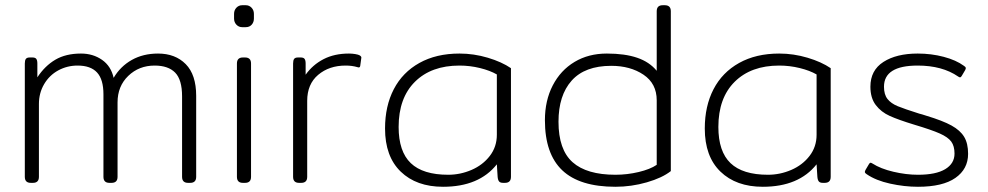

<svg xmlns="http://www.w3.org/2000/svg" viewBox="-20 -700 3781 735"><path d="M75 -23V-457Q75 -469 79 -474.5Q83 -480 94 -480H104Q115 -480 119 -474.5Q123 -469 123 -457V-404Q152 -448 192 -471.5Q232 -495 290 -495Q336 -495 370.5 -471Q405 -447 415 -402Q441 -446 484.5 -470.5Q528 -495 585 -495Q651 -495 691 -454.5Q731 -414 731 -333V-23Q731 0 708 0H700Q677 0 677 -23V-331Q677 -395 650.5 -422Q624 -449 572 -449Q512 -449 471 -409.5Q430 -370 430 -308V-23Q430 0 407 0H399Q376 0 376 -23V-339Q376 -396 351.5 -422.5Q327 -449 277 -449Q237 -449 203 -430.5Q169 -412 149 -378Q129 -344 129 -302V-23Q129 0 106 0H98Q75 0 75 -23Z M876 -629V-647Q876 -661 885 -670.5Q894 -680 907 -680H921Q934 -680 943 -670.5Q952 -661 952 -647V-629Q952 -615 943.5 -605.5Q935 -596 921 -596H907Q894 -596 885 -605.5Q876 -615 876 -629ZM887 -23V-457Q887 -480 910 -480H918Q941 -480 941 -457V-23Q941 0 918 0H910Q887 0 887 -23Z M1102 -23V-457Q1102 -469 1106 -474.5Q1110 -480 1121 -480H1131Q1142 -480 1146 -474.5Q1150 -469 1150 -457V-414Q1177 -452 1218.5 -473.5Q1260 -495 1316 -495Q1328 -495 1340 -493Q1352 -491 1357 -488Q1365 -483 1363 -477L1359 -448Q1358 -439 1348 -443Q1328 -449 1303 -449Q1240 -449 1198 -413.5Q1156 -378 1156 -314V-23Q1156 0 1133 0H1125Q1102 0 1102 -23Z M1454 -208Q1454 -294 1487.5 -358.5Q1521 -423 1585.5 -459Q1650 -495 1739 -495Q1794 -495 1847.5 -479Q1901 -463 1936 -439V-23Q1936 0 1913 0H1906Q1895 0 1890.5 -5.5Q1886 -11 1885 -23L1882 -71Q1814 15 1676 15Q1574 15 1514 -43Q1454 -101 1454 -208ZM1882 -184V-415Q1856 -430 1817.5 -439.5Q1779 -449 1739 -449Q1631 -449 1568.5 -387Q1506 -325 1506 -214Q1506 -120 1552.5 -75.5Q1599 -31 1696 -31Q1742 -31 1785 -49.5Q1828 -68 1855 -103Q1882 -138 1882 -184Z M2066 -240Q2066 -315 2096 -373Q2126 -431 2179.5 -463Q2233 -495 2303 -495Q2372 -495 2419 -479Q2466 -463 2494 -429V-657Q2494 -680 2517 -680H2525Q2548 -680 2548 -657V-45Q2515 -19 2456 -2Q2397 15 2336 15Q2199 15 2132.5 -48Q2066 -111 2066 -240ZM2494 -69V-316Q2494 -380 2443.5 -414Q2393 -448 2320 -448Q2219 -448 2168.5 -391.5Q2118 -335 2118 -234Q2118 -127 2172 -79Q2226 -31 2336 -31Q2381 -31 2425 -41.5Q2469 -52 2494 -69Z M2678 -208Q2678 -294 2711.5 -358.5Q2745 -423 2809.5 -459Q2874 -495 2963 -495Q3018 -495 3071.5 -479Q3125 -463 3160 -439V-23Q3160 0 3137 0H3130Q3119 0 3114.5 -5.5Q3110 -11 3109 -23L3106 -71Q3038 15 2900 15Q2798 15 2738 -43Q2678 -101 2678 -208ZM3106 -184V-415Q3080 -430 3041.5 -439.5Q3003 -449 2963 -449Q2855 -449 2792.5 -387Q2730 -325 2730 -214Q2730 -120 2776.5 -75.5Q2823 -31 2920 -31Q2966 -31 3009 -49.5Q3052 -68 3079 -103Q3106 -138 3106 -184Z M3298 -33Q3292 -37 3291 -40Q3290 -43 3293 -49L3306 -71Q3309 -77 3313 -77Q3315 -77 3320 -74Q3351 -54 3400 -42.5Q3449 -31 3494 -31Q3563 -31 3598.5 -52.5Q3634 -74 3634 -112Q3634 -141 3621.5 -158Q3609 -175 3577.5 -189Q3546 -203 3479 -223Q3420 -241 3386.5 -256Q3353 -271 3332.5 -298Q3312 -325 3312 -368Q3312 -431 3362 -463Q3412 -495 3493 -495Q3545 -495 3592.5 -482.5Q3640 -470 3670 -448Q3676 -444 3677 -441Q3678 -438 3675 -432L3662 -410Q3659 -404 3655 -404Q3652 -404 3648 -407Q3587 -449 3493 -449Q3364 -449 3364 -368Q3364 -338 3377.5 -321Q3391 -304 3416.5 -293.5Q3442 -283 3499 -265Q3508 -263 3526 -257Q3589 -238 3622.5 -219.5Q3656 -201 3671 -176Q3686 -151 3686 -111Q3686 -53 3637.5 -19Q3589 15 3494 15Q3442 15 3387.5 3Q3333 -9 3298 -33Z"/></svg>

Font: Mitr ExtraLight
Style: Regular
Weight: 250
Designer: Thanarat Vachiruckul
Foundry: Cadson Demak Co.,Ltd.
Version: Version 1.000